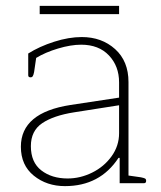

<svg xmlns="http://www.w3.org/2000/svg" viewBox="-20 -623 546 653"><path d="M115 -603H385V-575H115ZM51 -124Q51 -240 220 -266L385 -291V-343Q385 -398 350.5 -434.5Q316 -471 256 -471Q221 -471 177.5 -458Q134 -445 103 -426L96 -378Q94 -368 91.5 -364Q89 -360 84 -360Q76 -360 76 -367V-441Q114 -465 164 -481Q214 -497 258 -497Q326 -497 371.5 -456Q417 -415 417 -344V-26L459 -20Q469 -18 473 -16Q477 -14 477 -8Q477 0 470 0H387V-86H383Q320 10 201 10Q139 10 95 -25.5Q51 -61 51 -124ZM385 -170V-265L232 -241Q162 -230 123.5 -204Q85 -178 85 -126Q85 -71 120.5 -43.5Q156 -16 210 -16Q253 -16 293.5 -36Q334 -56 359.5 -91.5Q385 -127 385 -170Z"/></svg>

Font: Maitree ExtraLight
Style: Regular
Weight: 250
Designer: CadsonDemak Team
Foundry: CadsonDemak
Version: Version 1.002